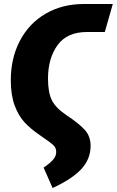

<svg xmlns="http://www.w3.org/2000/svg" viewBox="-20 -715 584 960"><path d="M198 123Q229 102 245 84Q261 66 261 45Q261 30 254 19.5Q247 9 227 -5.5Q207 -20 178 -40Q134 -70 103.5 -102.5Q73 -135 53.5 -187Q34 -239 34 -314Q34 -425 80 -512Q126 -599 209 -647Q292 -695 399 -695H544L504 -555H415Q315 -555 267.5 -489Q220 -423 220 -322Q220 -252 239.5 -213.5Q259 -175 311 -140Q376 -97 404.5 -65Q433 -33 433 14Q433 80 387 130Q341 180 243 225Z"/></svg>

Font: Fira Sans Extra Condensed ExtraBold
Style: Italic
Weight: 800
Width: 3
Italic angle: -8°
Designer: Carrois Corporate & Edenspiekermann AG
Foundry: Carrois Corporate GbR & Edenspiekermann AG
Version: Version 4.203